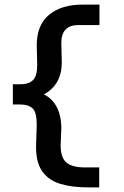

<svg xmlns="http://www.w3.org/2000/svg" viewBox="-20 -731 540 836"><path d="M364 85Q294 85 242.5 69.5Q191 54 163.5 14.5Q136 -25 137 -96L140 -187Q140 -243 121.5 -259.5Q103 -276 69 -276H36V-364H68Q105 -364 123.5 -382Q142 -400 142 -448L140 -534Q140 -622 193.5 -666.5Q247 -711 340 -711H413V-622H322Q247 -622 247 -544L249 -460Q249 -362 171 -320Q207 -303 227 -265Q247 -227 247 -172L244 -97Q244 -45 269 -23.5Q294 -2 350 -2H412V85Z"/></svg>

Font: Ligconsolata
Style: Bold
Weight: 700
Monospace: yes
Designer: Raph Levien, Cyreal, Brenton Simpson
Foundry: Raph Levien, Cyreal, Google
Version: Version 3.001; ttfautohint (v1.8.2.53-6de2)